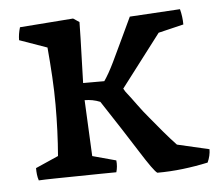

<svg xmlns="http://www.w3.org/2000/svg" viewBox="-41 -511 659 569"><g transform="rotate(-5 288.0 -226.5)"><path d="M405 12Q395 6 356 -56Q317 -118 255 -212Q233 -221 209 -221Q211 -179 213 -137.5Q215 -96 217 -54L287 -35Q289 -17 284 0Q268 0 237 0.5Q206 1 170 1.5Q134 2 102 2.5Q70 3 53 4Q50 -5 49 -14Q48 -23 48 -33L116 -63Q119 -100 120.5 -137.5Q122 -175 122 -215Q122 -255 119.5 -298Q117 -341 113 -386L31 -415Q31 -433 37 -453L196 -465L214 -453L213 -404Q212 -371 211 -338Q210 -305 209 -272H272Q286 -292 302.5 -326Q319 -360 335.5 -395.5Q352 -431 364 -456L514 -465Q520 -442 520 -419L445 -401L326 -245L332 -235Q347 -216 362.5 -194.5Q378 -173 395 -153Q414 -130 432.5 -108Q451 -86 470 -66L565 -44Q565 -25 556 -5Q519 3 481 7.5Q443 12 405 12Z"/></g></svg>

Font: Labrada Medium
Style: Regular
Weight: 500
Designer: Mercedes Jáuregui
Foundry: Omnibus-Type Team
Version: Version 1.000; ttfautohint (v1.8.4.7-5d5b)